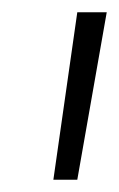

<svg xmlns="http://www.w3.org/2000/svg" viewBox="-20 -720 194 313"><path d="M67 -427 106 -700H154L106 -427Z"/></svg>

Font: Georama ExtraCondensed Light
Style: Italic
Weight: 300
Width: 2
Italic angle: -9°
Designer: Jean-Baptiste Levee
Foundry: Production Type
Version: Version 1.000